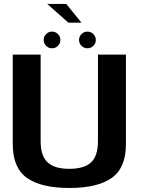

<svg xmlns="http://www.w3.org/2000/svg" viewBox="-20 -953 719 978"><path d="M333 4.5Q477 4.5 549.2 -46.8Q621.5 -98 621.5 -219V-675H479V-234.5Q479 -158 443.5 -125.5Q408 -93 333 -93Q258 -93 222.5 -125.8Q187 -158.5 187 -234.5V-675H45V-219Q45 -98 117.2 -46.8Q189.5 4.5 333 4.5ZM245 -707Q263 -707 275.2 -719.5Q287.5 -732 287.5 -749.5Q287.5 -767 275.2 -779.5Q263 -792 245 -792Q227.5 -792 215 -779.5Q202.5 -767 202.5 -749.5Q202.5 -732 215 -719.5Q227.5 -707 245 -707ZM425.5 -707Q443 -707 455.5 -719.5Q468 -732 468 -749.5Q468 -767 455.5 -779.5Q443 -792 425.5 -792Q408 -792 395.2 -779.5Q382.5 -767 382.5 -749.5Q382.5 -732 395.2 -719.5Q408 -707 425.5 -707ZM328.5 -837.5H395L317.5 -933H220.5Z"/></svg>

Font: Anybody UltraCondensed Thin SemiBold
Style: Regular
Weight: 600
Version: Version 1.111